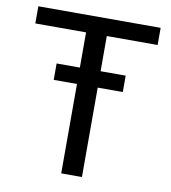

<svg xmlns="http://www.w3.org/2000/svg" viewBox="-80 -781 758 850"><g transform="rotate(10 298.5 -355.5)"><path d="M458 -401.9H345.2V0H252V-401.9H147.5V-475.6H252V-633.8H23.9V-710.9H573.7V-633.8H345.2V-475.6H458Z"/></g></svg>

Font: Roboto
Style: Regular
Weight: 400
Designer: Google
Version: Version 2.001047; 2015